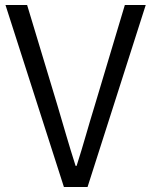

<svg xmlns="http://www.w3.org/2000/svg" viewBox="-20 -752 608 772"><path d="M237 0H332L566 -732H482L361 -328C334 -241 316 -172 288 -85H284C256 -172 237 -241 211 -328L89 -732H2Z"/></svg>

Font: Noto Sans HK DemiLight
Style: Regular
Weight: 350
Designer: Ryoko NISHIZUKA 西塚涼子 (kana, bopomofo & ideographs); Paul D. Hunt (Latin, Greek & Cyrillic); Sandoll Communications 산돌커뮤니
Foundry: Adobe
Version: Version 2.004;hotconv 1.0.118;makeotfexe 2.5.65603